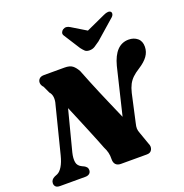

<svg xmlns="http://www.w3.org/2000/svg" viewBox="-169 -1082 1171 1224"><g transform="rotate(-20 417.0 -469.5)"><path d="M176.5 -174 274 -550.5 206.5 -545.5Q228.5 -495.5 249.2 -446.2Q270 -397 289.2 -350.8Q308.5 -304.5 325.2 -264Q342 -223.5 355.2 -190.5Q368.5 -157.5 377 -135Q388 -114 393 -93.2Q398 -72.5 397 -49Q396.5 -25 408.5 -12.5Q420.5 0 443 0H620Q644.5 0 654 -19.2Q663.5 -38.5 652.5 -61.5L623.5 -143.5Q616 -162 615.5 -176.2Q615 -190.5 620.5 -212L662.5 -401.5Q670.5 -434.5 682.2 -456.8Q694 -479 712.2 -496.5Q730.5 -514 758.5 -531.5Q801 -558.5 821.2 -586.8Q841.5 -615 842 -649.5Q842.5 -688 818.5 -708Q794.5 -728 759 -728Q713 -728 681.2 -695.2Q649.5 -662.5 632 -596L524.5 -150L596.5 -183Q581 -220.5 565.2 -256.2Q549.5 -292 533.8 -328.2Q518 -364.5 502 -401.5Q486 -438.5 469.5 -477.2Q453 -516 436.2 -557.5Q419.5 -599 401.5 -644.5Q386.5 -672 368.5 -686Q350.5 -700 315 -700H176.5Q153.5 -700 142.8 -688.5Q132 -677 133 -661Q134 -645 148 -630.5L170 -583Q184 -567.5 186 -545.2Q188 -523 180.5 -498.5L100.5 -182Q89.5 -138.5 73.2 -111.8Q57 -85 38 -76.5L19.5 -69Q-7.5 -56 -7.5 -31.5Q-7.5 -18 1.2 -9Q10 0 31 0H202Q219 0 229.5 -8.5Q240 -17 240 -33Q240 -44.5 233.5 -52.2Q227 -60 217.5 -65L205.5 -70.5Q176 -84 171.8 -110.5Q167.5 -137 176.5 -174ZM577 -845.5 438.5 -929.5Q412.5 -946.5 390 -932Q381 -926 377 -915Q373 -904 381.5 -892L451 -783Q462.5 -768 472.8 -758.2Q483 -748.5 503.5 -748.5Q523.5 -748.5 539.2 -758.2Q555 -768 575.5 -783L700 -892Q715.5 -904 718 -915Q720.5 -926 715 -932Q709 -939 696 -938.5Q683 -938 665.5 -929.5L481 -845.5Z"/></g></svg>

Font: Fraunces Black
Style: Italic
Weight: 900
Italic angle: -16°
Version: Version 1.000;[b76b70a41]